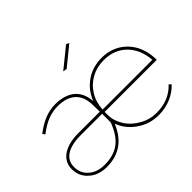

<svg xmlns="http://www.w3.org/2000/svg" viewBox="-156 -982 1225 1225"><g transform="rotate(-45 457.0 -369.5)"><path d="M456 -128C435 -161 424 -195 424 -232V-259H894C894 -309 884 -354 864 -393C843 -432 815 -462 779 -484C742 -506 701 -517 654 -517C601 -517 553 -503 512 -475C470 -446 440 -408 421 -359C418 -409 401 -448 369 -476C336 -503 292 -517 237 -517C204 -517 172 -511 141 -499C109 -486 76 -467 43 -441L55 -425C88 -450 119 -469 148 -480C177 -491 206 -497 237 -497C290 -497 330 -484 359 -458C387 -432 401 -394 402 -345L403 -282H210C150 -282 103 -270 69 -247C34 -223 17 -190 17 -149C17 -106 33 -70 65 -42C96 -14 137 0 186 0C295 0 372 -53 416 -160C434 -113 465 -74 508 -45C551 -15 600 0 654 0C693 0 729 -7 763 -21C797 -35 826 -55 851 -81L837 -95C814 -70 788 -52 757 -39C726 -26 691 -20 654 -20C614 -20 576 -30 541 -50C506 -69 477 -95 456 -128ZM807 -438C847 -398 869 -345 874 -279H425C428 -322 439 -360 460 -393C480 -426 507 -451 541 -470C574 -488 612 -497 654 -497C716 -497 767 -477 807 -438ZM82 -233C112 -252 155 -262 210 -262H404V-184C382 -126 354 -84 320 -59C286 -33 241 -20 186 -20C141 -20 105 -32 78 -56C51 -79 37 -110 37 -149C37 -185 52 -213 82 -233ZM556 -739 420 -629 446 -624 575 -729Z"/></g></svg>

Font: Argentum Sans Thin
Style: Regular
Weight: 250
Designer: Julieta Ulanovsky
Foundry: Julieta Ulanovsky
Version: Version 5.001;February 15, 2019;FontCreator 11.5.0.2425 64-b